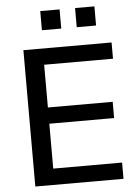

<svg xmlns="http://www.w3.org/2000/svg" viewBox="-60 -944 708 989"><g transform="rotate(-5 294.5 -449.0)"><path d="M82 0V-705H538V-621H182V-400H517V-316H182V-84H538V0ZM366 -799V-898H466V-799ZM186 -799V-898H286V-799Z"/></g></svg>

Font: Nunito Sans 12pt SemiBold
Style: Regular
Weight: 600
Designer: Vernon Adams
Foundry: Vernon Adams
Version: Version 3.101;gftools[0.9.27]